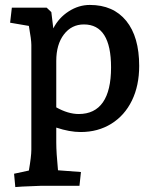

<svg xmlns="http://www.w3.org/2000/svg" viewBox="-20 -525 629 778"><path d="M37 179 97 166Q107 108 107 82V-343Q107 -364 97 -420L21 -433L28 -494H169L188 -476L196 -410Q218 -453 258.5 -479Q299 -505 344 -505Q439 -505 491.5 -440.5Q544 -376 544 -258Q544 -178 514.5 -117.5Q485 -57 431 -23.5Q377 10 307 10Q262 10 208 -8V52Q208 93 215 165L308 172L302 228H143L70 231Q50 233 42 233ZM299 -63Q364 -63 397 -110.5Q430 -158 430 -252Q430 -426 320 -426Q270 -426 239 -385.5Q208 -345 208 -278V-90Q256 -63 299 -63Z"/></svg>

Font: Andada Pro SemiBold
Style: Regular
Weight: 600
Designer: Carolina Giovagnoli
Foundry: Huerta Tipografica
Version: Version 3.005